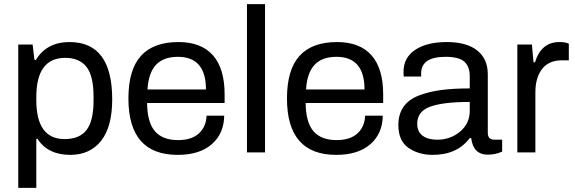

<svg xmlns="http://www.w3.org/2000/svg" viewBox="-20 -743 2805 936"><path d="M69 173V-526H139L148 -451H155Q208 -538 319 -538Q527 -538 527 -259Q527 -124 472.5 -56Q418 12 323 12Q213 12 163 -66H157V173ZM295 -65Q368 -65 402 -109.5Q436 -154 436 -252V-273Q436 -373 401.5 -417Q367 -461 298 -461Q157 -461 157 -270V-255Q157 -65 295 -65Z M846 12Q606 12 606 -263Q606 -403 667 -470.5Q728 -538 850 -538Q961 -538 1018 -473.5Q1075 -409 1075 -283V-241H697Q698 -146 735.5 -103Q773 -60 848 -60Q914 -60 949.5 -92.5Q985 -125 987 -179H1073Q1072 -92 1012.5 -40Q953 12 846 12ZM699 -307H984Q984 -466 847 -466Q777 -466 740.5 -427Q704 -388 699 -307Z M1184 0V-723H1272V0Z M1619 12Q1379 12 1379 -263Q1379 -403 1440 -470.5Q1501 -538 1623 -538Q1734 -538 1791 -473.5Q1848 -409 1848 -283V-241H1470Q1471 -146 1508.5 -103Q1546 -60 1621 -60Q1687 -60 1722.5 -92.5Q1758 -125 1760 -179H1846Q1845 -92 1785.5 -40Q1726 12 1619 12ZM1472 -307H1757Q1757 -466 1620 -466Q1550 -466 1513.5 -427Q1477 -388 1472 -307Z M2089 12Q2021 12 1971.5 -22Q1922 -56 1922 -134Q1922 -186 1947 -222Q1972 -258 2021 -277Q2070 -296 2129.5 -304Q2189 -312 2270 -312V-372Q2270 -418 2244 -442Q2218 -466 2152 -466Q2033 -466 2033 -385V-370H1948Q1947 -376 1947 -392Q1947 -462 2004 -500Q2061 -538 2158 -538Q2255 -538 2306.5 -497Q2358 -456 2358 -381V-96Q2358 -62 2389 -62H2428V-4Q2396 11 2358 11Q2287 11 2277 -70H2270Q2209 12 2089 12ZM2111 -62Q2176 -62 2223 -101.5Q2270 -141 2270 -202V-246Q2140 -246 2077 -223Q2014 -200 2014 -140Q2014 -101 2040 -81.5Q2066 -62 2111 -62Z M2502 0V-526H2573L2581 -439H2588Q2618 -538 2707 -538Q2737 -538 2753 -530V-449H2720Q2655 -449 2622.5 -406.5Q2590 -364 2590 -293V0Z"/></svg>

Font: Archivo
Style: Regular
Weight: 400
Designer: Hector Gatti
Foundry: Omnibus-Type
Version: Version 2.001